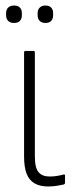

<svg xmlns="http://www.w3.org/2000/svg" viewBox="-20 -666 274 694"><path d="M154 8Q124 8 104.5 -3.5Q85 -15 76 -38.5Q67 -62 67 -101V-476Q67 -482 72 -482H101Q106 -482 106 -476V-101Q106 -59 119.5 -43.5Q133 -28 159 -28Q173 -28 185.5 -30Q198 -32 209 -35Q215 -37 215 -31V-5Q215 -1 210 1Q201 3 186 5.5Q171 8 154 8ZM31 -583Q17 -583 9.5 -590.5Q2 -598 2 -611V-619Q2 -631 9.5 -638.5Q17 -646 31 -646Q45 -646 52 -638.5Q59 -631 59 -619V-611Q59 -598 52 -590.5Q45 -583 31 -583ZM144 -583Q131 -583 123.5 -590.5Q116 -598 116 -611V-619Q116 -631 123.5 -638.5Q131 -646 144 -646Q158 -646 165 -638.5Q172 -631 172 -619V-611Q172 -598 165 -590.5Q158 -583 144 -583Z"/></svg>

Font: Sofia Sans Condensed ExtraLight
Style: Regular
Weight: 250
Version: Version 4.100